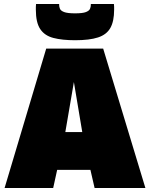

<svg xmlns="http://www.w3.org/2000/svg" viewBox="-20 -944 753 964"><path d="M3 0 212 -700H498L710 0H455L434 -91H267L247 0ZM308 -281H393L351 -532ZM357 -742Q292 -742 248 -753.5Q204 -765 182 -798Q160 -831 160 -895Q160 -902 160 -909.5Q160 -917 161 -924H277Q277 -923 277 -922Q277 -921 277 -919Q277 -910 281 -900Q285 -890 302 -883.5Q319 -877 357 -877Q395 -877 411.5 -883.5Q428 -890 432 -900Q436 -910 436 -919Q436 -921 436 -922Q436 -923 436 -924H552Q553 -917 553 -909.5Q553 -902 553 -895Q553 -837 534 -803.5Q515 -770 472 -756Q429 -742 357 -742Z"/></svg>

Font: Georama Black
Style: Regular
Weight: 900
Designer: Jean-Baptiste Levee
Foundry: Production Type
Version: Version 1.001